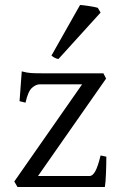

<svg xmlns="http://www.w3.org/2000/svg" viewBox="-20 -747 482 767"><path d="M49.8 0 37.1 -22 308.1 -410.2H139.2Q123.5 -410.2 107.7 -396Q91.8 -381.8 82 -336.9L58.1 -342.8L66.9 -461.9Q88.4 -456.1 105 -455.1Q121.6 -454.1 152.8 -454.1H393.1L403.8 -433.1L131.8 -43.9H337.9Q350.1 -43.9 360.6 -62.7Q371.1 -81.5 381.8 -126L404.8 -121.1Q404.8 -90.3 403.3 -53.7Q401.9 -17.1 398.9 0ZM213.4 -511.2Q204.6 -512.7 197.8 -516.6Q190.9 -520.5 185.5 -524.9L299.8 -727.1Q311 -726.6 335.4 -722.9Q359.9 -719.2 370.6 -715.8L381.8 -696.8Z"/></svg>

Font: David Libre
Style: Regular
Weight: 400
Designer: Ismar David, J. Victor Gaultney, Annie Olsen and Meir Sadan
Foundry: Monotype Imaging Inc. & SIL International
Version: Version 1.100; ttfautohint (v1.8.4.7-5d5b)